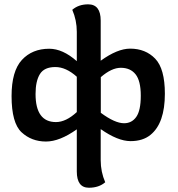

<svg xmlns="http://www.w3.org/2000/svg" viewBox="-20 -650 824 891"><path d="M555.7 -78.1Q591.8 -78.1 612.5 -107.7Q633.3 -137.2 633.3 -206.1Q633.3 -274.9 609.1 -305.2Q585 -335.4 540.5 -335.4Q498 -335.4 447.8 -292V-126.5Q513.2 -78.1 555.7 -78.1ZM392.6 221.2Q336.4 221.2 336.4 145.5V-49.8Q256.8 6.8 193.4 6.8Q126.5 6.8 80.1 -36.1Q33.7 -79.1 33.7 -204.1Q33.7 -319.8 81.5 -371.8Q129.4 -423.8 208.5 -423.8Q271 -423.8 336.4 -366.2V-502.4Q336.4 -556.2 315.4 -604.5Q344.7 -629.9 389.2 -629.9Q447.3 -629.9 447.3 -554.2V-368.2Q524.9 -424.3 584 -424.3Q655.3 -424.3 700.2 -377.7Q745.1 -331.1 745.1 -214.8Q745.1 -78.6 678.7 -24.4Q643.1 4.9 585.9 4.9Q526.9 4.9 447.3 -50.8V93.8Q447.3 147.5 468.3 195.8Q439 221.2 392.6 221.2ZM239.7 -83.5Q286.1 -83.5 336.4 -129.9V-293.9Q286.1 -338.9 236.8 -338.9Q185.5 -338.9 165.3 -306.4Q145 -273.9 145 -213.9Q145 -83.5 239.7 -83.5Z"/></svg>

Font: Bainsley
Style: Bold
Weight: 700
Designer: Paul James MIller
Foundry: High-Logic / Made with FontCreator
Version: Version 1.411;March 28, 2021;FontCreator 13.0.0.2683 64-bit